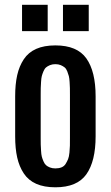

<svg xmlns="http://www.w3.org/2000/svg" viewBox="-20 -776 464 804"><path d="M43.5 -205.1V-372.6Q43.5 -423.3 52 -461.2Q60.5 -499 79.6 -527.8Q98.6 -556.6 131.6 -571.3Q164.6 -585.9 211.9 -585.9Q303.2 -585.9 341.8 -531.2Q380.4 -476.6 380.4 -372.6V-205.1Q380.4 -101.1 341.8 -46.4Q303.2 8.3 211.9 8.3Q164.6 8.3 131.6 -6.3Q98.6 -21 79.6 -49.8Q60.5 -78.6 52 -116.5Q43.5 -154.3 43.5 -205.1ZM72.3 -645.5V-755.9H179.7V-645.5ZM150.4 -198.2Q150.4 -179.7 150.6 -170.4Q150.9 -161.1 151.9 -145Q152.8 -128.9 155 -120.4Q157.2 -111.8 161.9 -100.8Q166.5 -89.8 172.9 -84.2Q179.2 -78.6 189.2 -74.7Q199.2 -70.8 211.9 -70.8Q226.6 -70.8 237.5 -75.2Q248.5 -79.6 254.9 -89.8Q261.2 -100.1 265.1 -109.6Q269 -119.1 270.8 -137Q272.5 -154.8 272.7 -165.8Q272.9 -176.8 272.9 -198.2V-379.4Q272.9 -397.9 272.7 -407.2Q272.5 -416.5 271.5 -432.6Q270.5 -448.7 268.3 -457.3Q266.1 -465.8 261.7 -477.1Q257.3 -488.3 250.7 -493.7Q244.1 -499 234.4 -503.2Q224.6 -507.3 211.9 -507.3Q199.2 -507.3 189.2 -503.2Q179.2 -499 172.9 -493.7Q166.5 -488.3 161.9 -477.1Q157.2 -465.8 155 -457.3Q152.8 -448.7 151.9 -432.6Q150.9 -416.5 150.6 -407.2Q150.4 -397.9 150.4 -379.4ZM243.7 -645.5V-755.9H351.6V-645.5Z"/></svg>

Font: Oswald Regular
Style: Regular
Weight: 400
Designer: Vernon Adams
Foundry: Vernon Adams
Version: 3.0; ttfautohint (v0.95) -l 8 -r 50 -G 200 -x 0 -w "G" -W -c